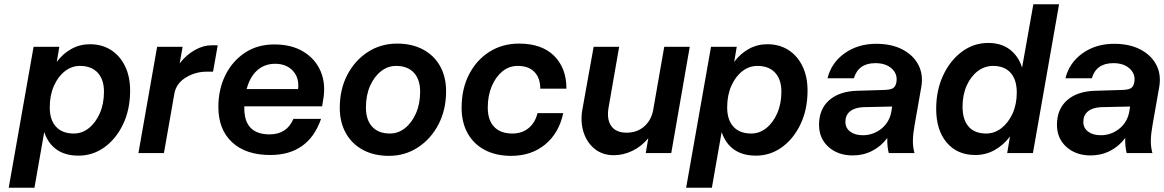

<svg xmlns="http://www.w3.org/2000/svg" viewBox="-20 -720 5475 903"><path d="M138 -500H259L247 -429Q276 -468 316 -490Q356 -512 403 -512Q460 -512 502.5 -484.5Q545 -457 568.5 -408Q592 -359 592 -294Q592 -206 559.5 -137Q527 -68 472 -28Q417 12 349 12Q287 12 246.5 -16.5Q206 -45 188 -99L142 163H21ZM469 -289Q469 -346 439.5 -378Q410 -410 356 -410Q317 -410 285 -385Q253 -360 233.5 -316Q214 -272 214 -215Q214 -156 243.5 -124Q273 -92 327 -92Q366 -92 398 -117.5Q430 -143 449.5 -187.5Q469 -232 469 -289Z M719 -500H839L825 -422Q857 -463 897 -485Q937 -507 974 -507H1004L982 -383H953Q901 -383 856.5 -357Q812 -331 801 -285L751 0H631Z M1007 -217Q1007 -300 1040 -366.5Q1073 -433 1132 -472Q1191 -511 1270 -511Q1352 -511 1408 -476.5Q1464 -442 1488.5 -383.5Q1513 -325 1500 -251L1495 -220H1129Q1129 -216 1129 -211Q1129 -88 1248 -88Q1329 -88 1360 -161H1490Q1431 9 1251 9Q1136 9 1071.5 -51Q1007 -111 1007 -217ZM1274 -420Q1224 -420 1189.5 -389Q1155 -358 1140 -301H1382Q1388 -354 1357.5 -387Q1327 -420 1274 -420Z M1578 -213Q1578 -300 1613.5 -368Q1649 -436 1710 -475.5Q1771 -515 1848 -515Q1917 -515 1969 -487.5Q2021 -460 2049.5 -409.5Q2078 -359 2078 -291Q2078 -204 2042.5 -135.5Q2007 -67 1946 -27Q1885 13 1809 13Q1739 13 1687 -15Q1635 -43 1606.5 -94Q1578 -145 1578 -213ZM1956 -289Q1956 -346 1926.5 -378Q1897 -410 1843 -410Q1804 -410 1772 -385Q1740 -360 1720.5 -316Q1701 -272 1701 -215Q1701 -156 1730.5 -124Q1760 -92 1814 -92Q1853 -92 1885 -117.5Q1917 -143 1936.5 -187.5Q1956 -232 1956 -289Z M2151 -213Q2151 -302 2186 -370Q2221 -438 2282 -476.5Q2343 -515 2421 -515Q2528 -515 2586 -457.5Q2644 -400 2644 -303H2521Q2521 -353 2493.5 -381.5Q2466 -410 2415 -410Q2374 -410 2342.5 -384Q2311 -358 2292.5 -314Q2274 -270 2274 -214Q2274 -155 2304 -123.5Q2334 -92 2390 -92Q2435 -92 2466 -117.5Q2497 -143 2508 -188H2629Q2609 -94 2544 -40.5Q2479 13 2384 13Q2313 13 2260.5 -14.5Q2208 -42 2179.5 -93Q2151 -144 2151 -213Z M2843 -219Q2832 -161 2854 -128.5Q2876 -96 2927 -96Q2974 -96 3007 -123Q3040 -150 3051 -197L3104 -500H3224L3137 0H3017L3029 -70Q2997 -31 2954 -10.5Q2911 10 2867 10Q2813 10 2776 -20.5Q2739 -51 2724 -100Q2709 -149 2719 -205L2772 -500H2892Z M3324 -500H3445L3433 -429Q3462 -468 3502 -490Q3542 -512 3589 -512Q3646 -512 3688.5 -484.5Q3731 -457 3754.5 -408Q3778 -359 3778 -294Q3778 -206 3745.5 -137Q3713 -68 3658 -28Q3603 12 3535 12Q3473 12 3432.5 -16.5Q3392 -45 3374 -99L3328 163H3207ZM3655 -289Q3655 -346 3625.5 -378Q3596 -410 3542 -410Q3503 -410 3471 -385Q3439 -360 3419.5 -316Q3400 -272 3400 -215Q3400 -156 3429.5 -124Q3459 -92 3513 -92Q3552 -92 3584 -117.5Q3616 -143 3635.5 -187.5Q3655 -232 3655 -289Z M4282 -135Q4274 -91 4273.5 -59.5Q4273 -28 4281 0H4160Q4152 -31 4153 -71Q4124 -32 4082 -10.5Q4040 11 3991 11Q3921 11 3876.5 -29Q3832 -69 3832 -133Q3832 -206 3879 -248Q3926 -290 4009 -293L4140 -297Q4167 -298 4178.5 -304.5Q4190 -311 4194 -326L4196 -334Q4202 -372 4174 -397.5Q4146 -423 4097 -423Q4017 -423 3996 -352H3872Q3890 -425 3952.5 -469.5Q4015 -514 4101 -514Q4173 -514 4224 -487.5Q4275 -461 4299 -415.5Q4323 -370 4313 -311ZM3956 -147Q3956 -118 3978.5 -101Q4001 -84 4038 -84Q4085 -84 4122.5 -112.5Q4160 -141 4171 -189L4176 -219L4040 -216Q3999 -214 3977.5 -196Q3956 -178 3956 -147Z M4961 -700 4838 0H4717L4730 -78Q4699 -37 4657.5 -14Q4616 9 4567 9Q4482 9 4432.5 -49.5Q4383 -108 4383 -208Q4383 -295 4415.5 -365Q4448 -435 4503.5 -476.5Q4559 -518 4628 -518Q4689 -518 4729.5 -487Q4770 -456 4787 -402L4840 -700ZM4507 -218Q4507 -157 4535.5 -124.5Q4564 -92 4618 -92Q4657 -92 4689.5 -117Q4722 -142 4742 -185.5Q4762 -229 4762 -285Q4762 -345 4733 -377.5Q4704 -410 4651 -410Q4611 -410 4578.5 -385.5Q4546 -361 4526.5 -317.5Q4507 -274 4507 -218Z M5401 -135Q5393 -91 5392.5 -59.5Q5392 -28 5400 0H5279Q5271 -31 5272 -71Q5243 -32 5201 -10.5Q5159 11 5110 11Q5040 11 4995.5 -29Q4951 -69 4951 -133Q4951 -206 4998 -248Q5045 -290 5128 -293L5259 -297Q5286 -298 5297.5 -304.5Q5309 -311 5313 -326L5315 -334Q5321 -372 5293 -397.5Q5265 -423 5216 -423Q5136 -423 5115 -352H4991Q5009 -425 5071.5 -469.5Q5134 -514 5220 -514Q5292 -514 5343 -487.5Q5394 -461 5418 -415.5Q5442 -370 5432 -311ZM5075 -147Q5075 -118 5097.5 -101Q5120 -84 5157 -84Q5204 -84 5241.5 -112.5Q5279 -141 5290 -189L5295 -219L5159 -216Q5118 -214 5096.5 -196Q5075 -178 5075 -147Z"/></svg>

Font: Overused Grotesk SemiBold
Style: Italic
Weight: 600
Italic angle: -10°
Version: Version 0.003